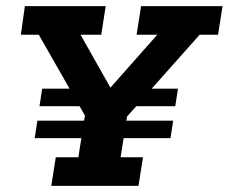

<svg xmlns="http://www.w3.org/2000/svg" viewBox="-20 -603 742 623"><path d="M108.1 -258.5 116.9 -315.2H205.8L105.8 -490.4H47.7L60.7 -583H323L308.5 -490.4H241.3L351.1 -295.9L317.4 -295L490.4 -490.4H423.2L437.8 -583H702.1L687.5 -490.4H627.9L472 -315.2H557.5L548.7 -258.5H422.4L392.3 -225.2L384.3 -176.1L358.4 -211.5H542L533.2 -154.8H381.1L371.3 -92.6H443.9L429.4 0H146.4L161 -92.6H234.3L244 -154.8H92.6L101.4 -211.5H282.5L247.6 -177.8L255.5 -228.2L238.2 -258.5Z"/></svg>

Font: Rokkitt SemiBold
Style: Italic
Weight: 600
Italic angle: -9°
Designer: Vernon Adams
Foundry: Vernon Adams
Version: Version 3.103